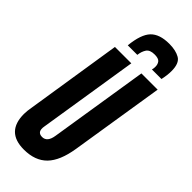

<svg xmlns="http://www.w3.org/2000/svg" viewBox="-294 -948 995 995"><g transform="rotate(45 203.0 -450.5)"><path d="M135 10Q5 10 5 -121Q5 -143 11 -176L93 -700H213L126 -151Q117 -103 156 -103Q193 -103 201 -157L287 -700H406L324 -184Q308 -83 262.5 -36.5Q217 10 135 10ZM281 -911Q329 -911 359 -893.5Q389 -876 389 -819Q389 -789 381 -753H311Q313 -760 313.5 -765Q314 -770 314 -776Q314 -794 304.5 -806Q295 -818 266 -818Q232 -818 219.5 -799Q207 -780 204 -753H134Q143 -841 176.5 -876Q210 -911 281 -911Z"/></g></svg>

Font: Georama ExtraCondensed
Style: Bold Italic
Weight: 700
Width: 2
Italic angle: -9°
Designer: Jean-Baptiste Levee
Foundry: Production Type
Version: Version 1.000